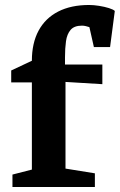

<svg xmlns="http://www.w3.org/2000/svg" viewBox="-20 -751 481 771"><path d="M30 0V-50L108 -70V-420H25V-468L108 -507Q108 -578 135 -628Q162 -678 213.5 -704.5Q265 -731 338 -731Q356 -731 378 -727.5Q400 -724 417.5 -718.5Q435 -713 441 -707L422 -562H357L339 -642Q333 -644 325 -646Q317 -648 309 -648Q278 -648 263.5 -631Q249 -614 245 -585.5Q241 -557 241 -521V-492H391V-413L243 -422V-74L361 -55V0Z"/></svg>

Font: Manuale
Style: Bold
Weight: 700
Version: Version 1.002